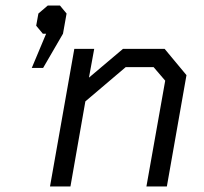

<svg xmlns="http://www.w3.org/2000/svg" viewBox="-20 -675 738 695"><path d="M249 -498H321L302 -394L425 -498H576L655 -403L584 0H510L578 -383L536 -432H435L289 -308L235 0H161ZM147 -553H135L111 -582L119 -626L153 -655H197L221 -626L208 -553L136 -429H95Z"/></svg>

Font: Chakra Petch
Style: Italic
Weight: 400
Italic angle: -10°
Designer: Katatrad Aksorn Co.,Ltd.
Foundry: Cadson Demak Co.,Ltd.
Version: Version 1.000; ttfautohint (v1.6)